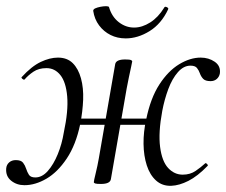

<svg xmlns="http://www.w3.org/2000/svg" viewBox="-34 -586 731 620"><path d="M45 12Q20 12 2 -2.5Q-16 -17 -14 -42Q-13 -54 -4.5 -61.5Q4 -69 17 -69Q34 -69 40.5 -60.5Q47 -52 50.5 -41Q54 -30 59.5 -21.5Q65 -13 80 -13Q102 -13 120.5 -34Q139 -55 152.5 -88Q166 -121 172 -158Q187 -228 183 -274.5Q179 -321 161 -343.5Q143 -366 116 -366Q91 -366 74 -354.5Q57 -343 45 -329Q42 -328 38 -331.5Q34 -335 36 -337Q68 -372 97.5 -386Q127 -400 153 -400Q183 -400 201 -382Q219 -364 227.5 -333Q236 -302 234.5 -264Q233 -226 225 -185Q211 -118 181.5 -74Q152 -30 116 -9Q80 12 45 12ZM292 8Q278 8 273.5 6.5Q269 5 269 2Q269 -2 275 -26.5Q281 -51 285 -74L338 -379Q341 -394 370 -394Q385 -394 389 -392Q393 -390 393 -388Q393 -386 389.5 -370.5Q386 -355 382 -335.5Q378 -316 375 -300L324 -7Q321 8 292 8ZM183 -183 186 -203H480L476 -183ZM519 14Q490 15 470 -3Q450 -21 440 -52Q430 -83 429.5 -121.5Q429 -160 438 -200Q452 -269 480.5 -313Q509 -357 544.5 -378.5Q580 -400 614 -400Q640 -400 659.5 -386.5Q679 -373 676 -349Q674 -338 666 -331Q658 -324 646 -324Q629 -324 622 -331.5Q615 -339 611.5 -349Q608 -359 602 -366.5Q596 -374 581 -374Q559 -374 540.5 -353Q522 -332 509.5 -298.5Q497 -265 490 -228Q477 -158 483 -111.5Q489 -65 509 -43.5Q529 -22 556 -22Q580 -22 597.5 -34Q615 -46 628 -58Q630 -61 634.5 -56.5Q639 -52 636 -50Q604 -17 574.5 -2Q545 13 519 14ZM372 -462Q345 -462 323 -473Q301 -484 286 -504Q271 -524 267 -551Q267 -556 273.5 -559Q280 -562 290 -564Q300 -566 308.5 -566Q317 -566 318 -563Q327 -532 349.5 -514.5Q372 -497 399 -497Q425 -497 451 -513.5Q477 -530 496 -561Q498 -566 504.5 -563Q511 -560 509 -556Q487 -509 449 -485.5Q411 -462 372 -462Z"/></svg>

Font: Cormorant
Style: Italic
Weight: 400
Italic angle: -10°
Designer: Christian Thalmann (Catharsis Fonts)
Foundry: Catharsis Fonts
Version: Version 4.000